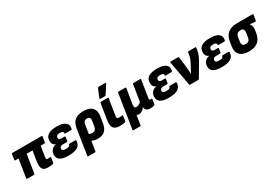

<svg xmlns="http://www.w3.org/2000/svg" viewBox="58 -1876 4590 3203"><g transform="rotate(-30 2353.5 -274.0)"><path d="M472 12Q423 12 392.5 -3.5Q362 -19 351 -60Q340 -101 352 -176L382 -365H269L214 -14Q211 0 198 0H69Q55 0 57 -14L113 -365H50Q36 -365 39 -379L55 -484Q58 -497 71 -497H632Q645 -497 643 -484L627 -379Q625 -365 611 -365H539L508 -171Q503 -139 509.5 -127.5Q516 -116 537 -116Q548 -116 559 -117.5Q570 -119 581 -120Q593 -121 592 -108L577 -15Q574 -2 563 1Q546 6 521.5 9Q497 12 472 12Z M857 12Q751 12 700.5 -22Q650 -56 653 -124Q654 -177 685.5 -213Q717 -249 769 -257L770 -260Q737 -271 720.5 -298.5Q704 -326 706 -365Q707 -437 763 -473Q819 -509 928 -509Q1003 -509 1051 -491Q1099 -473 1118.5 -438Q1138 -403 1126 -351Q1123 -337 1110 -337H995Q982 -337 984 -350Q988 -370 971.5 -380Q955 -390 920 -390Q884 -390 866 -378Q848 -366 848 -339Q847 -318 859.5 -307.5Q872 -297 903 -297H961Q976 -297 973 -283L962 -213Q960 -199 946 -199H874Q842 -199 825 -187Q808 -175 807 -152Q806 -128 821.5 -117.5Q837 -107 874 -107Q921 -107 936.5 -114Q952 -121 955 -141Q957 -154 970 -154H1084Q1098 -154 1098 -140Q1093 -60 1037 -24Q981 12 857 12Z M1138 185Q1124 185 1127 171L1205 -326Q1220 -417 1278 -463Q1336 -509 1447 -509Q1557 -509 1609 -452.5Q1661 -396 1647 -300L1629 -187Q1614 -83 1565.5 -35.5Q1517 12 1433 12Q1396 12 1358 2.5Q1320 -7 1296 -21L1313 -142Q1330 -131 1353 -124Q1376 -117 1395 -117Q1430 -117 1449.5 -138Q1469 -159 1476 -205L1490 -297Q1496 -336 1481 -354Q1466 -372 1435 -372Q1403 -372 1383.5 -355Q1364 -338 1359 -304L1283 171Q1281 185 1267 185Z M1848 12Q1767 12 1731 -31.5Q1695 -75 1713 -182L1761 -484Q1763 -497 1777 -497H1907Q1920 -497 1918 -484L1869 -174Q1864 -140 1873 -128.5Q1882 -117 1912 -117Q1927 -117 1943 -119Q1959 -121 1971 -123Q1983 -126 1981 -112L1966 -16Q1964 -4 1952 0Q1934 5 1907.5 8.5Q1881 12 1848 12ZM1790 -544Q1782 -544 1781 -549.5Q1780 -555 1782 -561L1848 -719Q1852 -727 1857.5 -730Q1863 -733 1870 -733H1996Q2003 -733 2005 -727.5Q2007 -722 2002 -715L1902 -558Q1893 -544 1877 -544Z M2008 185Q1994 185 1997 171L2100 -484Q2102 -497 2116 -497H2245Q2259 -497 2257 -484L2210 -190Q2205 -155 2214 -140Q2223 -125 2247 -125Q2264 -125 2279.5 -131Q2295 -137 2309.5 -147Q2324 -157 2338 -168L2387 -484Q2389 -497 2403 -497H2532Q2546 -497 2543 -484L2492 -159Q2489 -134 2492 -126Q2495 -118 2510 -118Q2517 -118 2522 -118.5Q2527 -119 2532 -120Q2542 -121 2541 -108L2526 -13Q2525 -7 2521 -3Q2517 1 2506 3Q2490 7 2472 9.5Q2454 12 2436 12Q2396 12 2368.5 -7Q2341 -26 2338 -68H2337Q2313 -36 2285 -17Q2257 2 2225 2Q2211 2 2199.5 -1Q2188 -4 2180 -9L2152 171Q2150 185 2136 185Z M2790 12Q2684 12 2633.5 -22Q2583 -56 2586 -124Q2587 -177 2618.5 -213Q2650 -249 2702 -257L2703 -260Q2670 -271 2653.5 -298.5Q2637 -326 2639 -365Q2640 -437 2696 -473Q2752 -509 2861 -509Q2936 -509 2984 -491Q3032 -473 3051.5 -438Q3071 -403 3059 -351Q3056 -337 3043 -337H2928Q2915 -337 2917 -350Q2921 -370 2904.5 -380Q2888 -390 2853 -390Q2817 -390 2799 -378Q2781 -366 2781 -339Q2780 -318 2792.5 -307.5Q2805 -297 2836 -297H2894Q2909 -297 2906 -283L2895 -213Q2893 -199 2879 -199H2807Q2775 -199 2758 -187Q2741 -175 2740 -152Q2739 -128 2754.5 -117.5Q2770 -107 2807 -107Q2854 -107 2869.5 -114Q2885 -121 2888 -141Q2890 -154 2903 -154H3017Q3031 -154 3031 -140Q3026 -60 2970 -24Q2914 12 2790 12Z M3207 0Q3196 0 3193 -12L3107 -482Q3105 -497 3120 -497H3261Q3273 -497 3275 -486L3301 -276Q3304 -245 3305.5 -213Q3307 -181 3308 -150H3310Q3320 -169 3331 -189.5Q3342 -210 3353 -229L3386 -291Q3398 -314 3408.5 -336Q3419 -358 3427 -380.5Q3435 -403 3439 -427L3447 -483Q3451 -497 3462 -497H3594Q3607 -497 3604 -482L3597 -436Q3590 -389 3570.5 -344Q3551 -299 3524 -252L3382 -11Q3374 0 3364 0Z M3809 12Q3703 12 3652.5 -22Q3602 -56 3605 -124Q3606 -177 3637.5 -213Q3669 -249 3721 -257L3722 -260Q3689 -271 3672.5 -298.5Q3656 -326 3658 -365Q3659 -437 3715 -473Q3771 -509 3880 -509Q3955 -509 4003 -491Q4051 -473 4070.5 -438Q4090 -403 4078 -351Q4075 -337 4062 -337H3947Q3934 -337 3936 -350Q3940 -370 3923.5 -380Q3907 -390 3872 -390Q3836 -390 3818 -378Q3800 -366 3800 -339Q3799 -318 3811.5 -307.5Q3824 -297 3855 -297H3913Q3928 -297 3925 -283L3914 -213Q3912 -199 3898 -199H3826Q3794 -199 3777 -187Q3760 -175 3759 -152Q3758 -128 3773.5 -117.5Q3789 -107 3826 -107Q3873 -107 3888.5 -114Q3904 -121 3907 -141Q3909 -154 3922 -154H4036Q4050 -154 4050 -140Q4045 -60 3989 -24Q3933 12 3809 12Z M4341 12Q4221 12 4166 -45Q4111 -102 4127 -203L4140 -290Q4157 -395 4222 -446Q4287 -497 4398 -497H4695Q4709 -497 4707 -484L4690 -379Q4686 -364 4674 -365L4572 -374V-370Q4583 -361 4591 -344.5Q4599 -328 4602.5 -303.5Q4606 -279 4601 -247L4592 -193Q4575 -91 4513.5 -39.5Q4452 12 4341 12ZM4352 -123Q4390 -123 4410.5 -141.5Q4431 -160 4438 -206L4448 -267Q4453 -298 4450.5 -317.5Q4448 -337 4439.5 -348.5Q4431 -360 4418 -366H4387Q4348 -366 4325 -347.5Q4302 -329 4295 -279L4284 -209Q4278 -163 4294.5 -143Q4311 -123 4352 -123Z"/></g></svg>

Font: Sofia Sans Black
Style: Italic
Weight: 900
Italic angle: -9°
Version: Version 4.100-B